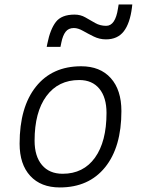

<svg xmlns="http://www.w3.org/2000/svg" viewBox="-20 -821 626 851"><path d="M245.1 9.8Q161.1 9.8 114 -41.5Q66.9 -92.8 66.9 -184.1Q66.9 -346.2 139.2 -436.8Q211.4 -527.3 339.8 -527.3Q423.8 -527.3 470.9 -474.9Q518.1 -422.4 518.1 -328.6Q518.1 -168.9 445.8 -79.6Q373.5 9.8 245.1 9.8ZM257.8 -50.8Q349.6 -50.8 400.9 -122.1Q452.1 -193.4 452.1 -320.3Q452.1 -389.2 420.4 -427.7Q388.7 -466.3 331.1 -466.3Q238.3 -466.3 185.8 -395.3Q133.3 -324.2 133.3 -197.3Q133.3 -128.4 166 -89.6Q198.7 -50.8 257.8 -50.8ZM187 -613.3 189.9 -627.9Q202.6 -691.4 227.8 -723.9Q252.9 -756.3 310.5 -756.3Q336.9 -756.3 358.4 -743.9Q379.9 -731.4 401.9 -719Q423.8 -706.5 450.7 -706.5Q491.2 -706.5 502.9 -783.2L505.9 -801.3H566.4L564.9 -788.1Q556.2 -717.8 528.6 -682.1Q501 -646.5 449.7 -646.5Q420.9 -646.5 395.3 -659.2Q369.6 -671.9 347.7 -684.3Q325.7 -696.8 307.6 -696.8Q283.7 -696.8 271 -680.4Q258.3 -664.1 252 -632.8L248 -613.3Z"/></svg>

Font: Cascadia Code Light
Style: Italic
Weight: 300
Italic angle: -10°
Monospace: yes
Designer: Aaron Bell
Foundry: Saja Typeworks
Version: Version 2404.023; ttfautohint (v1.8.4)